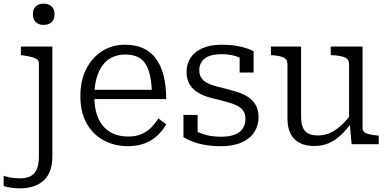

<svg xmlns="http://www.w3.org/2000/svg" viewBox="-83 -793 2130 1056"><path d="M131 67V-443Q131 -458 121 -466Q111 -474 92 -479Q73 -484 46 -488L32 -490V-537H205V67Q205 118 190 152.5Q175 187 149.5 206.5Q124 226 92.5 234.5Q61 243 27 243Q-1 243 -25.5 239Q-50 235 -63 230V174Q-47 179 -25 183.5Q-3 188 26 188Q59 188 82 177.5Q105 167 118 140.5Q131 114 131 67ZM157 -656Q131 -656 114.5 -670.5Q98 -685 98 -715Q98 -744 114.5 -758.5Q131 -773 157 -773Q183 -773 200 -758.5Q217 -744 217 -715Q217 -685 200 -670.5Q183 -656 157 -656Z M436 -263Q436 -204 450 -162Q464 -120 489.5 -93.5Q515 -67 548.5 -54.5Q582 -42 622 -42Q666 -42 697.5 -56.5Q729 -71 751 -94Q773 -117 788 -142L831 -109Q812 -75 782 -47Q752 -19 711.5 -4Q671 11 621 11Q547 11 487.5 -21Q428 -53 393.5 -114.5Q359 -176 359 -264Q359 -349 390.5 -412Q422 -475 477.5 -511Q533 -547 605 -547Q662 -547 704 -528Q746 -509 774 -471.5Q802 -434 816.5 -378Q831 -322 831 -248H416V-299H776L753 -279Q751 -337 742 -378Q733 -419 715.5 -444.5Q698 -470 671 -481.5Q644 -493 605 -493Q567 -493 535.5 -478.5Q504 -464 482 -435Q460 -406 448 -363Q436 -320 436 -263Z M1267 -140Q1267 -166 1255 -183.5Q1243 -201 1222 -211.5Q1201 -222 1175 -229.5Q1149 -237 1121 -244Q1088 -251 1056.5 -261Q1025 -271 999.5 -288Q974 -305 958.5 -331.5Q943 -358 943 -398Q943 -443 966 -476.5Q989 -510 1032 -528.5Q1075 -547 1136 -547Q1182 -547 1217 -541Q1252 -535 1276 -526.5Q1300 -518 1312 -511V-394H1235V-493Q1243 -493 1249.5 -490Q1256 -487 1260 -482Q1264 -477 1266.5 -470Q1269 -463 1269 -453Q1256 -467 1236 -476Q1216 -485 1191 -490Q1166 -495 1136 -495Q1073 -495 1043 -471Q1013 -447 1013 -407Q1013 -381 1025 -363.5Q1037 -346 1057.5 -336Q1078 -326 1105 -318.5Q1132 -311 1162 -304Q1193 -296 1225 -286Q1257 -276 1282.5 -259Q1308 -242 1323.5 -215Q1339 -188 1339 -147Q1339 -102 1315.5 -66Q1292 -30 1246 -9.5Q1200 11 1132 11Q1086 11 1047 4.5Q1008 -2 978 -13.5Q948 -25 926 -38V-161H1004V-29Q991 -36 983.5 -43Q976 -50 973 -57.5Q970 -65 970 -73Q970 -81 971 -88Q988 -74 1012 -63.5Q1036 -53 1066.5 -47Q1097 -41 1132 -41Q1177 -41 1206.5 -52Q1236 -63 1251.5 -85Q1267 -107 1267 -140Z M1573 -537V-152Q1573 -117 1582 -93.5Q1591 -70 1611.5 -59Q1632 -48 1667 -48Q1700 -48 1731 -61.5Q1762 -75 1792 -102Q1822 -129 1851 -168L1852 -120Q1822 -78 1790 -48.5Q1758 -19 1722.5 -4.5Q1687 10 1646 10Q1599 10 1566 -6.5Q1533 -23 1515.5 -57Q1498 -91 1498 -141V-440Q1498 -466 1478 -476Q1458 -486 1419 -489L1407 -490V-537ZM1911 -537V-88Q1911 -74 1921 -66Q1931 -58 1949.5 -54Q1968 -50 1993 -48L2000 -47V0H1851L1840 -119L1837 -125V-440Q1837 -466 1816 -476Q1795 -486 1755 -489L1736 -490V-537Z"/></svg>

Font: Roboto Serif Light
Style: Regular
Weight: 300
Designer: Greg Gazdowicz
Foundry: Commercial Type
Version: Version 1.008